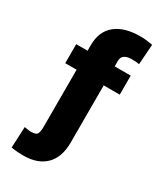

<svg xmlns="http://www.w3.org/2000/svg" viewBox="-234 -850 977 1144"><g transform="rotate(30 254.5 -278.0)"><path d="M445.3 -528.3V-397.5H335V-2.9Q334.5 98.6 280.3 151.4Q226.1 204.1 129.9 204.1Q108.9 204.1 88.9 202.9Q68.8 201.7 44.9 197.3L51.8 52.7Q61 54.7 73.7 56.6Q86.4 58.6 97.7 58.6Q134.3 58.6 141.4 41.7Q148.4 24.9 148.4 -2.9V-397.5H70.3V-528.3H148.4V-566.4Q148.9 -661.6 209.2 -710.7Q269.5 -759.8 378.9 -759.8Q403.8 -759.8 423.3 -757.3Q442.9 -754.9 463.9 -751L454.1 -612.3Q442.9 -614.7 431.2 -615.5Q419.4 -616.2 398.4 -616.2Q370.1 -616.2 352.5 -603.8Q335 -591.3 335 -566.4V-528.3Z"/></g></svg>

Font: Inter Display Black
Style: Regular
Weight: 900
Designer: Rasmus Andersson
Foundry: rsms
Version: Version 4.000;git-a52131595